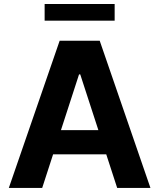

<svg xmlns="http://www.w3.org/2000/svg" viewBox="-20 -929 787 949"><path d="M188.5 0H23.6L274.8 -727.5H472.9L723.6 0H559.2L376.6 -561.3H370.7ZM178.7 -285.9H567.8V-166.2H178.7ZM546.7 -909.2V-826.8H200.6V-909.2Z"/></svg>

Font: Inter
Style: Regular
Weight: 400
Designer: Rasmus Andersson
Foundry: rsms
Version: Version 4.000;git-8c9346024